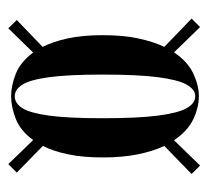

<svg xmlns="http://www.w3.org/2000/svg" viewBox="-40 -498 514 475"><g transform="rotate(-90 217.5 -260.0)"><path d="M46 -22.5 25 -43.5 94.5 -111Q81.5 -138.5 73.8 -176Q66 -213.5 66 -263.5Q66 -313 73.8 -349.5Q81.5 -386 94.5 -411.5L28.5 -476L49.5 -497L109 -435.5Q132 -467 161.5 -478.5Q191 -490 217.5 -490Q243.5 -490 272.8 -478.5Q302 -467 325.5 -435.5L385.5 -497L406 -476L339.5 -412Q352.5 -386.5 360.5 -350Q368.5 -313.5 368.5 -263.5Q368.5 -213.5 360.5 -175.8Q352.5 -138 339.5 -111L409.5 -43.5L388.5 -22.5L326 -87Q303 -53 273.5 -39.2Q244 -25.5 217.5 -25.5Q190 -25.5 160.8 -39.2Q131.5 -53 108.5 -87ZM217.5 -34.5Q234 -34.5 246 -55.5Q258 -76.5 264.5 -126.5Q271 -176.5 271 -263.5Q271 -349 264.5 -396.2Q258 -443.5 246 -462.2Q234 -481 217.5 -481Q200 -481 188 -462.2Q176 -443.5 169.5 -396.2Q163 -349 163 -263.5Q163 -176.5 169.5 -126.5Q176 -76.5 188 -55.5Q200 -34.5 217.5 -34.5Z"/></g></svg>

Font: Imbue 100pt
Style: Bold
Weight: 700
Designer: Tyler Finck
Foundry: Etcetera Type Company
Version: Version 1.102; ttfautohint (v1.8.3)